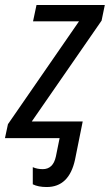

<svg xmlns="http://www.w3.org/2000/svg" viewBox="-46 -556 442 773"><path d="M142 197Q232 197 256 87L287 -67H82L363 -473L376 -536H101L87 -470H272L-14 -56L-26 0H194L179 74Q168 125 126 125Q104 125 86 117V186Q108 197 142 197Z"/></svg>

Font: Noto Sans UI SemiCondensed
Style: Italic
Weight: 400
Width: 4
Italic angle: -12°
Designer: Monotype Design Team
Foundry: Monotype Imaging Inc.
Version: Version 1.901